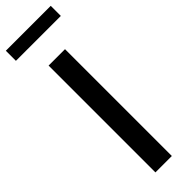

<svg xmlns="http://www.w3.org/2000/svg" viewBox="-322 -943 943 943"><g transform="rotate(-45 150.0 -471.0)"><path d="M91 -742V0H205V-742ZM306 -942H-6V-872H306Z"/></g></svg>

Font: Bisquit Text
Style: Regular
Weight: 400
Version: Version 1.004;Glyphs 3.2.3 (3260)